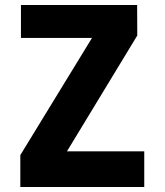

<svg xmlns="http://www.w3.org/2000/svg" viewBox="-20 -750 660 770"><path d="M64 -730V-598H349L61.5 -128V0H558.5V-143H248.5L530.5 -607.5L530 -730Z"/></svg>

Font: Monaspace Neon ExtraBold
Style: Regular
Weight: 800
Designer: Riley Cran & the Lettermatic Team
Foundry: Lettermatic
Version: Version 1.200 (Monaspace Neon)